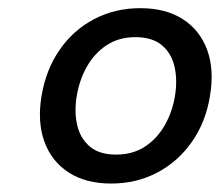

<svg xmlns="http://www.w3.org/2000/svg" viewBox="-20 -759 530 463"><path d="M248 -316.4Q187 -316.4 145.8 -343Q104.5 -369.6 87.2 -417Q69.8 -464.4 80.1 -527.3Q90.8 -591.3 123.8 -638.9Q156.7 -686.5 207 -712.9Q257.3 -739.3 318.4 -739.3Q379.4 -739.3 420.7 -712.9Q461.9 -686.5 479.5 -638.9Q497.1 -591.3 486.3 -527.3Q476.1 -464.4 442.6 -416.7Q409.2 -369.1 359.1 -342.8Q309.1 -316.4 248 -316.4ZM259.8 -386.2Q300.3 -386.2 329.6 -405.5Q358.9 -424.8 377.2 -456.8Q395.5 -488.8 401.9 -527.3Q408.2 -565.9 400.9 -598.1Q393.6 -630.4 370.4 -649.9Q347.2 -669.4 306.6 -669.4Q266.6 -669.4 237.3 -650.1Q208 -630.9 189.7 -598.6Q171.4 -566.4 165 -527.3Q158.7 -488.8 166.3 -456.8Q173.8 -424.8 196.8 -405.5Q219.7 -386.2 259.8 -386.2Z"/></svg>

Font: Inter
Style: Italic
Weight: 400
Italic angle: -9.3988°
Designer: Rasmus Andersson
Foundry: rsms
Version: Version 4.001;git-66647c0bb